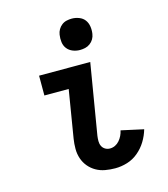

<svg xmlns="http://www.w3.org/2000/svg" viewBox="-114 -849 827 946"><g transform="rotate(-15 300.0 -376.0)"><path d="M357 8Q331 8 306 3.5Q281 -1 260 -13Q239 -25 223.5 -43.5Q208 -62 200 -85.5Q192 -109 192 -135Q192 -161 196 -186L236 -429H112V-530H373L313 -170Q311 -156 311 -142.5Q311 -129 316.5 -117.5Q322 -106 333 -99.5Q344 -93 357 -93Q371 -93 383.5 -99Q396 -105 405.5 -116Q415 -127 421 -139.5Q427 -152 430 -166L544 -141Q535 -110 518 -82Q501 -54 475.5 -32.5Q450 -11 419 -1.5Q388 8 357 8ZM340 -600Q321 -600 303.5 -607Q286 -614 275 -628Q264 -642 261.5 -661Q259 -680 262 -699Q264 -713 271 -725Q278 -737 289 -745.5Q300 -754 313.5 -757Q327 -760 340 -760Q359 -760 377 -753Q395 -746 405.5 -732Q416 -718 419 -699Q422 -680 419 -661Q417 -647 410 -635Q403 -623 391.5 -614.5Q380 -606 366.5 -603Q353 -600 340 -600Z"/></g></svg>

Font: Iosevka Curly Slab Extended
Style: Bold Italic
Weight: 700
Width: 7
Italic angle: -9°
Monospace: yes
Designer: Belleve Invis
Foundry: Belleve Invis
Version: Version 11.0.0; ttfautohint (v1.8.3)